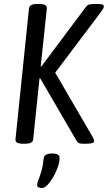

<svg xmlns="http://www.w3.org/2000/svg" viewBox="-20 -722 543 967"><path d="M95 2Q55 2 58 -21L126 -680Q128 -691 137.5 -696.5Q147 -702 169 -702H177Q218 -702 216 -680L185 -388H189L411 -685Q418 -695 427 -698.5Q436 -702 460 -702H470Q489 -702 496 -699Q503 -696 503 -689Q503 -681 488 -661L258 -356L449 -28Q454 -18 454 -11Q454 2 413 2H401Q389 2 380.5 0Q372 -2 365 -14L183 -327H179L147 -20Q146 -9 136 -3.5Q126 2 103 2ZM192 225Q185 225 176 222Q167 219 167 211Q167 200 173.5 184Q180 168 188 142Q196 116 200 76Q203 51 243 51Q280 51 280 73Q280 94 271 120Q262 146 248 170Q234 194 219 209.5Q204 225 192 225Z"/></svg>

Font: Asap Condensed Condensed Regular
Style: Italic
Weight: 400
Width: 3
Italic angle: -6°
Designer: Pablo Cosgaya
Foundry: Omnibus-Type
Version: Version 3.001; ttfautohint (v1.8.4.7-5d5b)